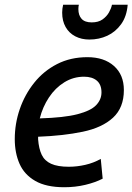

<svg xmlns="http://www.w3.org/2000/svg" viewBox="-20 -773 556 806"><path d="M250 13Q174 13 128 -13.5Q82 -40 62 -85.5Q42 -131 42 -189Q42 -254 63 -315Q84 -376 123.5 -425.5Q163 -475 219.5 -504Q276 -533 347 -533Q417 -533 458.5 -496Q500 -459 500 -395Q500 -321 454.5 -279Q409 -237 327.5 -220Q246 -203 140 -199Q140 -196 140 -193Q140 -190 140 -188Q143 -149 155 -123.5Q167 -98 194.5 -85.5Q222 -73 269 -73Q303 -73 338 -81Q373 -89 403 -106L411 -23Q380 -7 338 3Q296 13 250 13ZM147 -276Q249 -279 305 -293.5Q361 -308 383.5 -331.5Q406 -355 406 -385Q406 -418 386.5 -434.5Q367 -451 333 -451Q288 -451 250 -427.5Q212 -404 185.5 -364Q159 -324 147 -276ZM355 -607Q322 -607 296 -620.5Q270 -634 255.5 -659.5Q241 -685 241 -720Q241 -728 242 -736.5Q243 -745 245 -753H311Q310 -749 309.5 -744.5Q309 -740 309 -735Q309 -709 322.5 -694Q336 -679 365 -679Q393 -679 410.5 -691.5Q428 -704 437.5 -721Q447 -738 450 -753H516Q512 -704 488.5 -671.5Q465 -639 430.5 -623Q396 -607 355 -607Z"/></svg>

Font: Ubuntu Sans Medium
Style: Italic
Weight: 500
Italic angle: -13.5°
Designer: Dalton Maag Ltd
Foundry: Dalton Maag Ltd
Version: Version 1.006